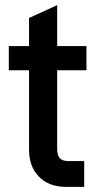

<svg xmlns="http://www.w3.org/2000/svg" viewBox="-20 -706 380 746"><path d="M202.1 -128.9Q202.1 -102.5 212.4 -91.3Q222.7 -80.1 247.1 -80.1H307.1V20H235.8Q169.4 20 130.9 -20Q92.8 -58.1 92.8 -126V-433.1H14.2V-526.9H92.8V-636.2L202.1 -686V-526.9H315.9V-433.1H202.1Z"/></svg>

Font: D-DIN-PRO SemiBold
Style: Bold
Weight: 600
Designer: datto
Foundry: CyberFei
Version: Version 1.000;hotconv 1.0.109;makeotfexe 2.5.65596